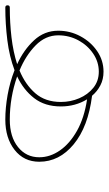

<svg xmlns="http://www.w3.org/2000/svg" viewBox="126 -552 404 712"><g transform="rotate(90 328.0 -196.0)"><path d="M-8.3 -22Q-8.3 -30.3 0 -30.3Q56.2 -30.3 110.4 -36.6Q164.6 -43 210 -57.6Q156.7 -82 121.3 -120.4Q85.9 -158.7 85.9 -210Q85.9 -254.4 106.7 -292.7Q127.4 -331.1 161.9 -354.5Q196.3 -377.9 237.8 -377.9Q266.1 -377.9 288.6 -366.2Q311 -354.5 327.1 -335.4Q442.4 -320.8 507.1 -267.3Q571.8 -213.9 571.8 -139.6Q571.8 -82.5 527.8 -48.1Q483.9 -13.7 415.5 -13.7Q372.1 -13.7 324 -22.2Q275.9 -30.8 232.4 -47.9Q181.6 -28.8 121.1 -21.2Q60.5 -13.7 0 -13.7Q-8.3 -13.7 -8.3 -22ZM103 -210Q103 -162.6 140.4 -126Q177.7 -89.4 233.4 -66.4Q285.6 -87.9 317.9 -125Q350.1 -162.1 350.1 -219.7Q350.1 -255.9 336.4 -287.8Q322.8 -319.8 297.6 -340.1Q272.5 -360.4 237.8 -360.4Q201.7 -360.4 170.9 -339.6Q140.1 -318.8 121.6 -284.7Q103 -250.5 103 -210ZM366.7 -219.7Q366.7 -160.2 335.9 -120.6Q305.2 -81.1 255.4 -57.6Q333.5 -30.3 415.5 -30.3Q479.5 -30.3 517.3 -60.8Q555.2 -91.3 555.2 -139.6Q555.2 -179.7 529.8 -216.3Q504.4 -252.9 456.5 -279.8Q408.7 -306.6 340.3 -316.9Q366.7 -273.4 366.7 -219.7Z"/></g></svg>

Font: Mikhak-DS1-FD Thin
Style: Regular
Weight: 100
Designer: Amin Abedi
Version: Version 3.2